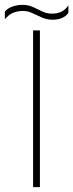

<svg xmlns="http://www.w3.org/2000/svg" viewBox="-56 -769 301 789"><path d="M160 -688Q137 -688 116.5 -697Q96 -706 77 -715Q58 -724 39 -724Q18 -724 -0.5 -717Q-19 -710 -36 -690V-721Q-25 -735 -5 -742Q15 -749 36 -749Q61 -749 80 -740Q99 -731 117.5 -722Q136 -713 157 -713Q179 -713 195.5 -720.5Q212 -728 225 -747V-716Q205 -688 160 -688ZM80 0V-644H108V0Z"/></svg>

Font: Kanit Thin
Style: Regular
Weight: 250
Designer: Katatrad Team
Foundry: CadsonDemak
Version: Version 2.000; ttfautohint (v1.8.3)